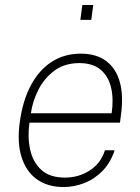

<svg xmlns="http://www.w3.org/2000/svg" viewBox="-20 -743 565 773"><path d="M235.5 10Q172.5 10 129 -20.8Q85.5 -51.5 66.8 -110.5Q48 -169.5 60 -254Q72 -339.5 105 -400.8Q138 -462 188.8 -494.5Q239.5 -527 305.5 -527Q367.5 -527 407.2 -497.5Q447 -468 462.5 -412.2Q478 -356.5 466.5 -277L463 -249H98.5Q90.5 -190.5 101.5 -140.2Q112.5 -90 146.5 -59Q180.5 -28 241 -28Q298 -28 342.5 -57.5Q387 -87 402.5 -138H441.5Q425 -88 392.8 -55Q360.5 -22 319.5 -6Q278.5 10 235.5 10ZM104.5 -287H429.5Q438 -344.5 427.2 -390.2Q416.5 -436 385 -462.5Q353.5 -489 299.5 -489Q240.5 -489 199.5 -458.8Q158.5 -428.5 134.8 -382Q111 -335.5 104.5 -287ZM303.5 -663 311.5 -723H355.5L347.5 -663Z"/></svg>

Font: Public Sans Thin
Style: Italic
Weight: 100
Italic angle: -8°
Designer: The Public Sans project authors (U.S. Web Design System). Libre Franklin designed by Pablo Impallari and Rodrigo Fuenzal
Version: Version 2.000